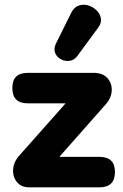

<svg xmlns="http://www.w3.org/2000/svg" viewBox="-20 -805 527 825"><path d="M312 -564Q298 -546 278.5 -543.5Q259 -541 241.5 -550.5Q224 -560 217 -577.5Q210 -595 220 -617L286 -750Q298 -774 318 -781Q338 -788 358.5 -782Q379 -776 394.5 -761Q410 -746 413.5 -726Q417 -706 401 -685ZM106 0Q71 0 52.5 -23Q34 -46 36.5 -78.5Q39 -111 65 -139L262 -361H99Q33 -361 33 -427Q33 -492 99 -492H382Q422 -492 442 -469Q462 -446 460 -414Q458 -382 432 -354L235 -131H407Q474 -131 474 -66Q474 0 407 0Z"/></svg>

Font: Chiron GoRound TC H
Style: Regular
Weight: 900
Designer: Ryoko NISHIZUKA 西塚涼子 (kana, bopomofo & ideographs); Paul D. Hunt (Latin, Greek & Cyrillic); Sandoll Communications 산돌커뮤니
Foundry: Adobe
Version: Version 1.000;hotconv 1.1.1;makeotfexe 2.6.0